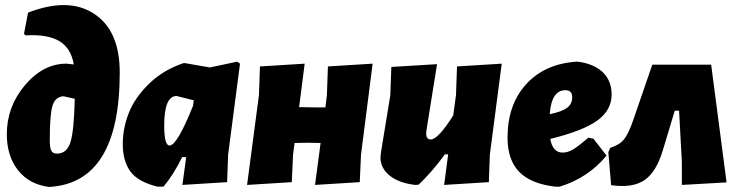

<svg xmlns="http://www.w3.org/2000/svg" viewBox="-20 -728 2924 760"><path d="M174 12Q96 2 51.5 -54Q7 -110 7 -197Q7 -306 79 -391Q151 -476 243 -476Q254 -475 272 -473Q261 -538 214.5 -565.5Q168 -593 81 -588L75 -594L91 -678Q251 -740 352.5 -673.5Q454 -607 454 -441Q454 -3 174 12ZM177 -174Q177 -143 183 -131.5Q189 -120 206 -120Q244 -120 258.5 -164Q273 -208 276 -337L231 -347Q199 -345 188 -310Q177 -275 177 -174Z M706 -478H713L811 -461L919 -484L930 -476L883 -116L879 -7L702 4L717 -106H701Q666 -35 627 11H604Q526 -8 496 -49.5Q466 -91 466 -157Q466 -221 490 -281.5Q514 -342 570 -396.5Q626 -451 706 -478ZM630 -231Q630 -152 651 -152Q681 -152 744 -309L747 -331L679 -348Q630 -348 630 -231Z M1186 -476 1164 -304 1223 -303H1268L1274 -352L1278 -465L1455 -476L1409 -116L1404 -7L1227 4L1249 -162L1196 -163L1146 -162L1140 -116L1135 -7L958 4L1005 -352L1009 -465Z M1710 -474 1668 -212 1667 -199Q1667 -176 1685 -176Q1714 -176 1774 -271L1785 -352L1789 -465L1966 -476L1919 -116L1915 -7L1738 4L1754 -117H1741Q1690 -47 1637 3L1624 4Q1560 -3 1523 -32.5Q1486 -62 1486 -105L1488 -125L1525 -351L1529 -463Z M2381 -112Q2307 -23 2195 11H2179Q2082 0 2035.5 -47.5Q1989 -95 1989 -183Q1989 -314 2063 -395Q2137 -476 2264 -484L2280 -482Q2339 -471 2370 -438Q2401 -405 2401 -354Q2401 -292 2344.5 -251Q2288 -210 2158 -178Q2168 -124 2207 -124Q2227 -124 2247.5 -136Q2268 -148 2309 -183L2329 -179ZM2218 -371Q2163 -371 2156 -276Q2205 -286 2225 -301.5Q2245 -317 2245 -343Q2245 -371 2218 -371Z M2562 -472H2795L2856 -6L2679 4V-87L2668 -290H2651L2604 -134Q2578 -47 2531 -15Q2484 17 2399 5L2388 -126L2396 -143Q2432 -154 2450.5 -177Q2469 -200 2488 -257Z"/></svg>

Font: Alegreya Sans SC Black
Style: Italic
Weight: 900
Italic angle: -7°
Designer: Juan Pablo del Peral
Foundry: Huerta Tipografica
Version: Version 2.007